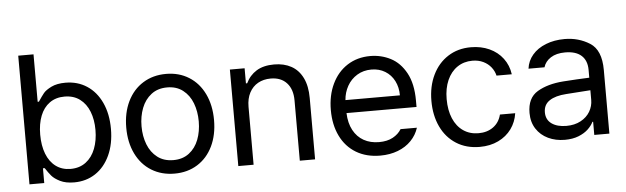

<svg xmlns="http://www.w3.org/2000/svg" viewBox="-47 -872 3425 1051"><g transform="rotate(-5 1666.0 -347.0)"><path d="M78.1 -707H162.1V-446.3H168.9Q188 -475.1 200.9 -491Q213.9 -506.8 244.6 -522Q275.4 -537.1 322.3 -537.1Q388.7 -537.1 439.9 -503.7Q491.2 -470.2 520 -408.2Q548.8 -346.2 548.8 -263.7Q548.8 -181.2 520 -118.9Q491.2 -56.6 440.2 -22.9Q389.2 10.7 323.2 10.7Q276.9 10.7 246.1 -4.6Q215.3 -20 200.4 -37.6Q185.5 -55.2 168.9 -81.1H159.2V0H78.1ZM310.5 -64.5Q359.4 -64.5 394 -90.6Q428.7 -116.7 446.3 -162.4Q463.9 -208 463.9 -265.6Q463.9 -321.8 446.5 -366.2Q429.2 -410.6 394.8 -436.3Q360.4 -461.9 310.5 -461.9Q262.7 -461.9 228.8 -437.5Q194.8 -413.1 177.5 -368.9Q160.2 -324.7 160.2 -265.6Q160.2 -205.6 177.7 -160.2Q195.3 -114.7 229.2 -89.6Q263.2 -64.5 310.5 -64.5Z M632.8 -262.7Q632.8 -344.2 663.1 -406.5Q693.4 -468.8 748.3 -502.9Q803.2 -537.1 875 -537.1Q946.3 -537.1 1000.7 -502.9Q1055.2 -468.8 1085.2 -406.5Q1115.2 -344.2 1115.2 -262.7Q1115.2 -181.2 1085.2 -119.1Q1055.2 -57.1 1000.7 -23.2Q946.3 10.7 875 10.7Q803.2 10.7 748.3 -23.2Q693.4 -57.1 663.1 -119.1Q632.8 -181.2 632.8 -262.7ZM1031.2 -262.7Q1031.2 -317.4 1013.9 -362.8Q996.6 -408.2 961.4 -435.5Q926.3 -462.9 875 -462.9Q822.8 -462.9 787.4 -435.5Q752 -408.2 734.4 -362.8Q716.8 -317.4 716.8 -262.7Q716.8 -208 734.4 -162.8Q752 -117.7 787.4 -90.6Q822.8 -63.5 875 -63.5Q926.3 -63.5 961.4 -90.6Q996.6 -117.7 1013.9 -162.8Q1031.2 -208 1031.2 -262.7Z M1309.6 0H1225.6V-530.3H1306.6V-447.3H1313.5Q1333.5 -489.7 1371.8 -513.4Q1410.2 -537.1 1468.8 -537.1Q1523.4 -537.1 1563.5 -514.9Q1603.5 -492.7 1625.5 -447.8Q1647.5 -402.8 1647.5 -336.9V0H1563.5V-331.1Q1563.5 -392.6 1531.7 -427.2Q1500 -461.9 1443.4 -461.9Q1404.3 -461.9 1374 -445.1Q1343.8 -428.2 1326.7 -395.8Q1309.6 -363.3 1309.6 -318.4Z M1756.8 -260.7Q1756.8 -341.8 1786.9 -404.5Q1816.9 -467.3 1871.3 -502.2Q1925.8 -537.1 1997.1 -537.1Q2057.1 -537.1 2108.9 -510.5Q2160.6 -483.9 2193.1 -424.6Q2225.6 -365.2 2225.6 -272.5V-237.3H1840.8Q1842.8 -182.1 1863.8 -143.1Q1884.8 -104 1921.1 -83.7Q1957.5 -63.5 2004.9 -63.5Q2049.8 -63.5 2080.8 -80.3Q2111.8 -97.2 2127.9 -124H2217.8Q2205.1 -84 2175.5 -53.5Q2146 -22.9 2102.3 -6.1Q2058.6 10.7 2004.9 10.7Q1929.2 10.7 1873 -22.9Q1816.9 -56.6 1786.9 -118.2Q1756.8 -179.7 1756.8 -260.7ZM2140.6 -308.6Q2140.6 -353 2122.8 -387.9Q2105 -422.9 2072.3 -442.9Q2039.6 -462.9 1997.1 -462.9Q1952.6 -462.9 1918.2 -441.9Q1883.8 -420.9 1864 -385.5Q1844.2 -350.1 1841.3 -308.6Z M2309.6 -262.7Q2309.6 -342.8 2339.6 -405Q2369.6 -467.3 2424.1 -502.2Q2478.5 -537.1 2549.8 -537.1Q2606 -537.1 2651.4 -516.4Q2696.8 -495.6 2725.3 -457.8Q2753.9 -419.9 2760.7 -370.1H2676.8Q2670.9 -395.5 2654.3 -416.5Q2637.7 -437.5 2611.6 -450.2Q2585.4 -462.9 2551.8 -462.9Q2504.9 -462.9 2469 -438.5Q2433.1 -414.1 2413.3 -369.4Q2393.6 -324.7 2393.6 -265.6Q2393.6 -204.6 2412.8 -159.2Q2432.1 -113.8 2468 -89.1Q2503.9 -64.5 2551.8 -64.5Q2599.1 -64.5 2632.6 -88.6Q2666 -112.8 2676.8 -156.2H2760.7Q2753.9 -108.4 2726.6 -70.6Q2699.2 -32.7 2654.3 -11Q2609.4 10.7 2551.8 10.7Q2478 10.7 2423.1 -24.2Q2368.2 -59.1 2338.9 -121.1Q2309.6 -183.1 2309.6 -262.7Z M3038.1 -306.6Q3071.3 -309.1 3112.5 -311.3Q3153.8 -313.5 3181.6 -314.5V-357.4Q3181.6 -408.7 3151.1 -436.3Q3120.6 -463.9 3061.5 -463.9Q3013.2 -463.9 2982.4 -444.1Q2951.7 -424.3 2942.4 -392.6H2854.5Q2859.9 -435.1 2887.7 -467.8Q2915.5 -500.5 2961.7 -518.8Q3007.8 -537.1 3065.4 -537.1Q3141.6 -537.1 3203.1 -498.3Q3264.6 -459.5 3264.6 -349.6V0H3181.6V-72.3H3177.7Q3168 -51.8 3147.7 -32.5Q3127.4 -13.2 3095 -0.2Q3062.5 12.7 3019.5 12.7Q2968.8 12.7 2927.7 -6.8Q2886.7 -26.4 2862.8 -63.2Q2838.9 -100.1 2838.9 -150.4Q2838.9 -232.9 2895.3 -266.6Q2951.7 -300.3 3038.1 -306.6ZM3034.2 -62.5Q3079.6 -62.5 3113 -80.6Q3146.5 -98.6 3164.1 -128.4Q3181.6 -158.2 3181.6 -192.4V-245.6L3047.9 -236.3Q2988.3 -232.4 2955.6 -210.4Q2922.9 -188.5 2922.9 -146.5Q2922.9 -106 2953.4 -84.2Q2983.9 -62.5 3034.2 -62.5Z"/></g></svg>

Font: Pretendard GOV
Style: Regular
Weight: 400
Designer: Base glyphs from Inter by Rasmus Andersson; Hangeul glyphs from Noto Sans CJK(Source Han Sans) by Jang Soo-young and Kan
Foundry: Kil Hyung-jin
Version: Version 1.309